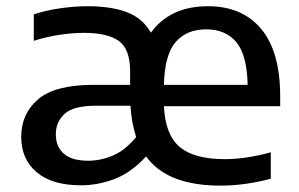

<svg xmlns="http://www.w3.org/2000/svg" viewBox="-20 -572 938 602"><path d="M234 9Q143.5 9 95 -32Q46.5 -73 46.5 -143Q46.5 -215 99.2 -260.5Q152 -306 274 -306H388V-348Q388 -418.5 352.2 -443.8Q316.5 -469 243 -469Q209.5 -469 168 -463Q126.5 -457 86 -444V-527Q125.5 -540 170 -546.2Q214.5 -552.5 255 -552.5Q329 -552.5 378.5 -533.5Q428 -514.5 453 -469.5Q513.5 -552.5 632 -552.5Q739.5 -552.5 799 -481.2Q858.5 -410 858.5 -269.5V-239H494Q498 -149.5 543.5 -111.2Q589 -73 685 -73Q718 -73 754.8 -78.5Q791.5 -84 829 -94.5V-11.5Q786.5 -0.5 747.5 4.8Q708.5 10 670.5 10Q589 10 530.8 -12.2Q472.5 -34.5 438 -81.5Q390.5 -30 338.5 -10.5Q286.5 9 234 9ZM626.5 -480Q565 -480 530.5 -439.8Q496 -399.5 494 -306H756.5Q754.5 -399.5 721 -439.8Q687.5 -480 626.5 -480ZM256.5 -68Q295 -68 333.8 -84.2Q372.5 -100.5 407 -142.5Q392.5 -185 389 -240.5H280.5Q210.5 -240.5 182.8 -215.2Q155 -190 155 -151Q155 -111.5 180.5 -89.8Q206 -68 256.5 -68Z"/></svg>

Font: Encode Sans SemiExpanded SemiExpanded Medium
Style: Regular
Weight: 500
Width: 6
Designer: Multiple Designers
Foundry: Impallari Type
Version: Version 3.000; ttfautohint (v1.8.3) -l 8 -r 50 -G 200 -x 14 